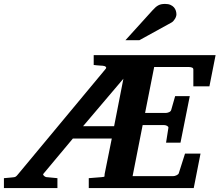

<svg xmlns="http://www.w3.org/2000/svg" viewBox="-73 -949 1108 969"><path d="M346.2 -312H502.9L549.8 -551.8ZM983.9 -513.2H902.8V-598.1Q902.8 -605.5 895.5 -608.2Q888.2 -610.8 879.9 -610.8H705.1L659.2 -378.9H763.2Q770.5 -378.9 779.5 -382.6Q788.6 -386.2 791 -394L811 -463.9H884.8L837.9 -229H765.1L776.9 -304.2Q777.3 -307.1 775.4 -309.6Q773.4 -312 770 -314Q766.6 -315.9 762.2 -316.9Q757.8 -317.9 753.9 -317.9H647L596.2 -60.1H800.8Q804.2 -60.1 808.6 -61Q813 -62 817.1 -64Q821.3 -65.9 824.7 -68.6Q828.1 -71.3 829.1 -74.2L860.8 -173.8H939L904.8 0H375V-49.8Q399.4 -51.8 414.8 -53Q430.2 -54.2 438.7 -54.9Q447.3 -55.7 450.4 -56.4Q453.6 -57.1 454.3 -58.8Q455.1 -60.5 454.6 -63.2Q454.1 -65.9 455.1 -70.8L491.2 -250H294.9L146 -71.8Q143.6 -68.8 145.3 -65.9Q147 -63 150.1 -60.5Q153.3 -58.1 156.2 -56.6Q159.2 -55.2 160.2 -55.2L216.8 -49.8V0H-53.2V-49.8Q-44.4 -50.8 -36.1 -51.3Q-27.8 -51.8 -21 -52.7Q-13.2 -53.7 -5.9 -54.2Q-1.5 -54.7 1.5 -55.4Q4.4 -56.2 6.8 -57.9Q9.3 -59.6 12.5 -63Q15.6 -66.4 20 -71.8L460 -601.1Q465.3 -606.9 460.9 -611.6Q456.5 -616.2 445.8 -617.2Q438 -617.2 430.2 -618.2Q423.3 -618.7 415.3 -619.4Q407.2 -620.1 399.9 -621.1V-670.9H1015.1ZM817.4 -876.5Q817.4 -871.6 815.4 -865.5Q813.5 -859.4 809.8 -853.5Q806.2 -847.7 801.5 -842.5Q796.9 -837.4 791 -834.5L630.4 -746.1H560.1L697.3 -897.5Q705.6 -906.7 712.6 -912.8Q719.7 -918.9 727.1 -922.6Q734.4 -926.3 742.2 -927.7Q750 -929.2 760.3 -929.2Q776.4 -929.2 787.4 -924.3Q798.3 -919.4 804.9 -911.9Q811.5 -904.3 814.5 -894.8Q817.4 -885.3 817.4 -876.5Z"/></svg>

Font: Charis SIL
Style: Bold Italic
Weight: 700
Italic angle: -11°
Foundry: SIL International
Version: Version 4.112